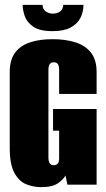

<svg xmlns="http://www.w3.org/2000/svg" viewBox="-20 -759 435 789"><path d="M149 10Q118 10 88.5 -1.5Q59 -13 39.5 -48Q20 -83 20 -151V-463Q20 -513 42 -542.5Q64 -572 103.5 -585Q143 -598 196 -598Q249 -598 290 -585Q331 -572 354 -542.5Q377 -513 377 -463V-373H223V-473Q223 -485 220 -491.5Q217 -498 212.5 -500.5Q208 -503 201 -503Q195 -503 190 -500.5Q185 -498 182 -491.5Q179 -485 179 -473V-110Q179 -99 182 -92Q185 -85 190 -82.5Q195 -80 201 -80Q211 -80 217 -86.5Q223 -93 223 -110V-222H198V-311H377V0H257L249 -38Q249 -38 249 -38Q249 -38 249 -38Q242 -23 219 -6.5Q196 10 149 10ZM196 -631Q143 -631 116.5 -649.5Q90 -668 81.5 -693.5Q73 -719 73 -739H155Q155 -721 168 -712Q181 -703 197 -703Q214 -703 226.5 -711.5Q239 -720 240 -739H323Q323 -709 310 -684.5Q297 -660 269.5 -645.5Q242 -631 196 -631Z"/></svg>

Font: Alumni Sans Black
Style: Regular
Weight: 900
Designer: Robert E. Leuschke
Foundry: Robert E. Leuschke
Version: Version 1.018